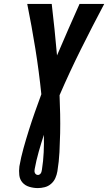

<svg xmlns="http://www.w3.org/2000/svg" viewBox="-20 -755 552 980"><path d="M173 205Q151 205 129.5 198.5Q108 192 94.5 176.5Q81 161 78.5 139Q76 117 79 94Q87 48 100 1.5Q113 -45 127.5 -91Q142 -137 158 -182.5Q174 -228 191 -274Q179 -391 160.5 -506Q142 -621 119 -735H244Q252 -669 258.5 -603.5Q265 -538 271 -472Q299 -538 328 -604Q357 -670 386 -735H512Q451 -620 393 -503.5Q335 -387 284 -269Q286 -221 287 -172.5Q288 -124 287 -75.5Q286 -27 283.5 21.5Q281 70 273 119Q270 137 262.5 154Q255 171 240.5 183.5Q226 196 208 200.5Q190 205 173 205ZM174 138Q178 138 182 135.5Q186 133 188.5 129Q191 125 192 120.5Q193 116 194 111Q201 67 203 22.5Q205 -22 204 -67Q190 -24 177.5 20Q165 64 157 108Q156 113 156 118Q156 123 158 127.5Q160 132 164 135Q168 138 174 138Z"/></svg>

Font: Iosevka Slab Extrabold
Style: Italic
Weight: 800
Italic angle: -9°
Monospace: yes
Designer: Belleve Invis
Foundry: Belleve Invis
Version: Version 11.1.0; ttfautohint (v1.8.3)